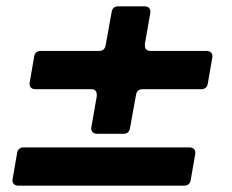

<svg xmlns="http://www.w3.org/2000/svg" viewBox="-20 -587 735 607"><path d="M287 -164Q277 -164 272 -170Q267 -176 269 -186L286 -283V-287Q286 -305 268 -305H92Q82 -305 77 -311Q72 -317 74 -327L88 -408Q91 -426 109 -426H293Q311 -426 314 -444L333 -549Q336 -567 354 -567H437Q447 -567 452 -561Q457 -555 455 -545L438 -448V-444Q438 -426 456 -426H633Q643 -426 648 -420Q653 -414 651 -404L637 -323Q634 -305 616 -305H431Q413 -305 410 -287L391 -182Q388 -164 370 -164ZM38 0Q28 0 23 -6Q18 -12 20 -22L34 -103Q37 -121 55 -121H579Q589 -121 594 -115Q599 -109 597 -99L583 -18Q580 0 562 0Z"/></svg>

Font: Open Sauce Two Black Italic
Style: Regular
Weight: 900
Italic angle: -10°
Designer: Alfredo Marco Pradil
Foundry: Creative Sauce Fz LLC
Version: Version 1.477